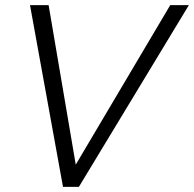

<svg xmlns="http://www.w3.org/2000/svg" viewBox="-20 -730 758 750"><path d="M97.2 -710H169.9L275.9 -86.9L645 -710H717.8L288.1 0H226.1Z"/></svg>

Font: Rawline
Style: Italic
Weight: 400
Italic angle: -12°
Designer: Matt McInerney, Pablo Impallari, Rodrigo Fuenzalida
Foundry: Matt McInerney, Pablo Impallari, Rodrigo Fuenzalida
Version: Version 4.020;PS 004.020;hotconv 1.0.88;makeotf.lib2.5.64775